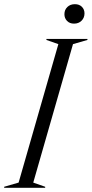

<svg xmlns="http://www.w3.org/2000/svg" viewBox="-73 -898 438 918"><path d="M143 -5V0H-53V-5L16 -25L206 -687L149 -707V-712H345V-707L276 -687L86 -25ZM235 -830Q235 -851 249 -864.5Q263 -878 285 -878Q306 -878 318.5 -865.5Q331 -853 331 -834Q331 -813 317 -799Q303 -785 281 -785Q260 -785 247.5 -798Q235 -811 235 -830Z"/></svg>

Font: Nyght Serif Light Italic
Style: Regular
Weight: 300
Italic angle: -16°
Designer: Maksym Kobuzan
Version: Version 0.410